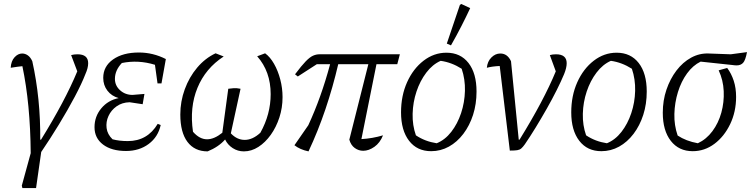

<svg xmlns="http://www.w3.org/2000/svg" viewBox="-20 -755 3799 969"><path d="M187 -50Q247 -147 293 -233.5Q339 -320 370 -395L339 -477Q354 -481 371 -481Q425 -481 425 -436Q425 -412 411 -381Q393 -334 357.5 -267Q322 -200 277.5 -127Q233 -54 188 12L162 194H93L90 182L135 18Q133 -230 93 -421Q82 -420 67.5 -418Q53 -416 34 -413Q36 -447 53.5 -466Q71 -485 92 -485Q107 -485 120.5 -475.5Q134 -466 143 -446Q185 -257 183 -50Z M616 7Q543 7 500 -25.5Q457 -58 457 -113Q457 -167 491 -208Q525 -249 579 -260Q543 -270 522 -297.5Q501 -325 501 -362Q501 -420 550.5 -455Q600 -490 681 -490Q752 -490 817 -457L795 -334H775L762 -428Q678 -454 595 -437Q560 -400 560 -357Q560 -323 586 -299.5Q612 -276 649 -276L709 -281L700 -229L634 -239Q596 -238 568.5 -218.5Q541 -199 527.5 -169.5Q514 -140 518 -108.5Q522 -77 548 -52Q582 -43 625 -43Q724 -43 776 -130L791 -124Q778 -64 730.5 -28.5Q683 7 616 7Z M1028 9Q962 9 926 -39Q890 -87 890 -177Q890 -243 912.5 -304.5Q935 -366 975 -413.5Q1015 -461 1068 -486L1109 -470Q1017 -410 976.5 -311.5Q936 -213 954 -90Q987 -52 1025 -52Q1061 -52 1102 -85L1132 -307Q1146 -309 1160 -310Q1174 -311 1194 -307L1145 -82Q1176 -49 1215 -49Q1255 -49 1294 -85Q1346 -178 1346 -280Q1346 -394 1278 -471L1318 -486Q1343 -468 1363 -433Q1383 -398 1394.5 -354Q1406 -310 1406 -265Q1406 -211 1390 -162Q1374 -113 1346.5 -74.5Q1319 -36 1284 -13.5Q1249 9 1211 9Q1180 9 1154.5 -7.5Q1129 -24 1116 -51Q1084 -14 1028 9Z M1537 9Q1494 0 1466 -22L1536 -123Q1601 -263 1646 -431H1579L1483 -369L1469 -380Q1502 -424 1523 -445.5Q1544 -467 1560 -474Q1576 -481 1592 -481H1998L1985 -431H1880L1804 -53Q1859 -56 1913 -72Q1898 -34 1869.5 -14Q1841 6 1813 6Q1790 6 1770.5 -8Q1751 -22 1743 -50L1839 -431H1687Q1660 -315 1622.5 -204Q1585 -93 1537 9Z M2156 8Q2085 8 2044.5 -44.5Q2004 -97 2004 -188Q2004 -272 2034.5 -340Q2065 -408 2117.5 -448.5Q2170 -489 2233 -489Q2304 -489 2344.5 -437Q2385 -385 2385 -293Q2385 -230 2367.5 -175.5Q2350 -121 2318.5 -79.5Q2287 -38 2245.5 -15Q2204 8 2156 8ZM2184 -32Q2226 -49 2257.5 -89.5Q2289 -130 2307 -184Q2325 -238 2326.5 -296.5Q2328 -355 2310 -408Q2260 -440 2204 -448Q2163 -430 2131.5 -388.5Q2100 -347 2082 -293Q2064 -239 2062.5 -181Q2061 -123 2079 -72Q2125 -41 2184 -32ZM2256 -526 2235 -535 2301 -730 2308 -735 2353 -714Q2333 -671 2309 -624Q2285 -577 2256 -526Z M2602 -50Q2725 -249 2785 -395L2755 -477Q2769 -481 2786 -481Q2840 -481 2840 -436Q2840 -413 2827 -381Q2812 -345 2789.5 -300Q2767 -255 2739.5 -206.5Q2712 -158 2683.5 -111.5Q2655 -65 2629 -27Q2619 -13 2611 -6Q2603 1 2590.5 3Q2578 5 2553 5L2502 -422Q2463 -420 2437 -413Q2440 -445 2460 -465Q2480 -485 2505 -485Q2541 -485 2559 -446L2598 -50Z M3015 8Q2944 8 2903.5 -44.5Q2863 -97 2863 -188Q2863 -272 2893.5 -340Q2924 -408 2976.5 -448.5Q3029 -489 3092 -489Q3163 -489 3203.5 -437Q3244 -385 3244 -293Q3244 -230 3226.5 -175.5Q3209 -121 3177.5 -79.5Q3146 -38 3104.5 -15Q3063 8 3015 8ZM3043 -32Q3085 -49 3116.5 -89.5Q3148 -130 3166 -184Q3184 -238 3185.5 -296.5Q3187 -355 3169 -408Q3119 -440 3063 -448Q3022 -430 2990.5 -388.5Q2959 -347 2941 -293Q2923 -239 2921.5 -181Q2920 -123 2938 -72Q2984 -41 3043 -32Z M3476 8Q3406 8 3365.5 -44Q3325 -96 3325 -186Q3325 -248 3343.5 -302.5Q3362 -357 3394 -399Q3426 -441 3468 -464Q3510 -487 3557 -485L3668 -481L3750 -492Q3742 -450 3730 -437.5Q3718 -425 3698 -425Q3693 -425 3687.5 -425.5Q3682 -426 3675 -427L3516 -444Q3477 -425 3447.5 -384.5Q3418 -344 3401.5 -290.5Q3385 -237 3383.5 -180Q3382 -123 3400 -71Q3442 -43 3502 -32Q3545 -52 3575.5 -93Q3606 -134 3620.5 -186.5Q3635 -239 3632.5 -295Q3630 -351 3607 -400L3650 -412Q3671 -384 3683 -347.5Q3695 -311 3695 -266Q3695 -191 3665 -128.5Q3635 -66 3585.5 -29Q3536 8 3476 8Z"/></svg>

Font: Piazzolla Light
Style: Italic
Weight: 300
Italic angle: -11.3°
Designer: Juan Pablo del Peral
Foundry: Huerta Tipografica
Version: Version 1.330